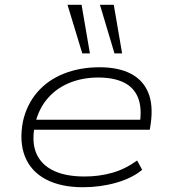

<svg xmlns="http://www.w3.org/2000/svg" viewBox="-20 -777 715 805"><path d="M328 8Q235 8 172.5 -25Q110 -58 85 -120Q60 -182 76 -267Q92 -339 136.5 -390.5Q181 -442 248.5 -468.5Q316 -495 397 -495Q476 -495 527.5 -468.5Q579 -442 601 -390Q623 -338 612 -259L608 -233H102L108 -275H592L566 -259Q576 -325 558.5 -368Q541 -411 498.5 -431.5Q456 -452 392 -452Q324 -452 267.5 -428Q211 -404 174 -357.5Q137 -311 125 -246L124 -241Q113 -174 134.5 -129Q156 -84 206.5 -60.5Q257 -37 335 -37Q396 -37 450.5 -52.5Q505 -68 555 -104L576 -65Q534 -30 467.5 -11Q401 8 328 8ZM460 -553 399 -757H457L492 -553ZM325 -553 263 -757H322L357 -553Z"/></svg>

Font: Nunito Sans 10pt Expanded ExtraLight
Style: Italic
Weight: 250
Width: 7
Italic angle: -9°
Designer: Vernon Adams
Foundry: Vernon Adams
Version: Version 3.101;gftools[0.9.27]